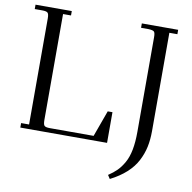

<svg xmlns="http://www.w3.org/2000/svg" viewBox="-95 -796 1088 1090"><g transform="rotate(10 449.5 -251.5)"><path d="M595.2 178.2Q624 159.2 644.3 138.9Q664.6 118.7 682.1 87.6Q699.7 56.6 708.3 12.2Q716.8 -32.2 716.8 -90.8V-637.2Q716.8 -662.1 710 -668.9Q703.1 -675.8 678.2 -676.8H634.8V-702.1H844.2V-676.8H797.9V-110.8Q797.9 -60.1 789.1 -18.6Q780.3 22.9 759.5 63Q738.8 103 701.2 137.2Q663.6 171.4 608.9 199.2ZM22 -676.8V-702.1H231V-676.8H185.1V-65.9Q185.1 -41 192.1 -33.4Q199.2 -25.9 224.1 -25.9H476.1L530.8 -176.8H558.1V0H58.1V-25.9H104V-637.2Q104 -662.1 96.9 -669.4Q89.8 -676.8 64.9 -676.8Z"/></g></svg>

Font: Dihjauti S
Style: Regular
Weight: 400
Designer: T. Christopher White
Version: Version 3.0.0